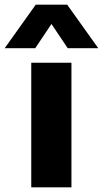

<svg xmlns="http://www.w3.org/2000/svg" viewBox="-63 -797 438 817"><path d="M87 -592 156 -695 225 -592H355L223 -777H89L-43 -592ZM241 0V-530H70V0Z"/></svg>

Font: Be Vietnam Pro ExtraBold
Style: Regular
Weight: 800
Designer: Lam Bao, Tony Le, Vietanh Nguyen
Foundry: Yellow Type Foundry
Version: Version 1.002